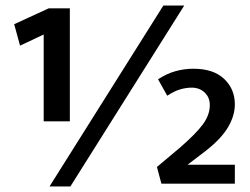

<svg xmlns="http://www.w3.org/2000/svg" viewBox="-20 -660 899 690"><path d="M158 10 567 -640H642L233 10ZM669 -345Q649 -345 628 -339Q607 -333 581 -316L548 -375Q578 -395 610 -404Q642 -413 675 -413Q747 -413 785.5 -376.5Q824 -340 824 -285Q824 -244 799 -202Q774 -160 717 -116L654 -68H824V0H560L544 -60L625 -128Q684 -179 709 -213Q734 -247 734 -282Q734 -310 715.5 -327.5Q697 -345 669 -345ZM155 -630H231V-224H137V-536L52 -496L31 -573Z"/></svg>

Font: Mukta SemiBold
Style: Regular
Weight: 600
Designer: Girish Dalvi and Yashodeep Gholap
Foundry: Ek Type
Version: Version 2.538;PS 1.002;hotconv 16.6.51;makeotf.lib2.5.65220;